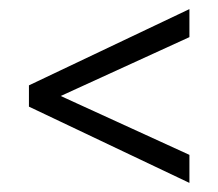

<svg xmlns="http://www.w3.org/2000/svg" viewBox="-20 -509 482 424"><path d="M398.3 -105.1 43.9 -273.5V-320.5L398.3 -488.9V-427L77.8 -280.4V-313.6L398.3 -167Z"/></svg>

Font: Rokkitt SemiBold
Style: Regular
Weight: 600
Designer: Vernon Adams
Foundry: Vernon Adams
Version: Version 3.103